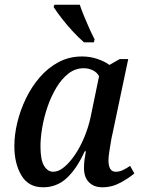

<svg xmlns="http://www.w3.org/2000/svg" viewBox="-20 -786 605 816"><path d="M163 10Q101 10 71 -40.5Q41 -91 41 -165Q41 -213 53.5 -265Q66 -317 90 -367Q114 -417 149 -457.5Q184 -498 229 -522Q274 -546 329 -546Q363 -546 394 -535.5Q425 -525 445 -510L489 -535H525L458 -217Q455 -206 451.5 -184.5Q448 -163 444.5 -141Q441 -119 441 -105Q441 -56 472 -56Q487 -56 502 -63Q517 -70 533 -81L551 -49Q529 -30 492.5 -10Q456 10 415 10Q379 10 358 -11.5Q337 -33 337 -71Q337 -91 339 -106.5Q341 -122 345 -143H340Q307 -70 264.5 -30Q222 10 163 10ZM206 -56Q229 -56 253 -76Q277 -96 299.5 -129.5Q322 -163 339 -204.5Q356 -246 365 -288L401 -462Q392 -479 374 -487.5Q356 -496 336 -496Q300 -496 271 -473.5Q242 -451 219.5 -413.5Q197 -376 182 -332Q167 -288 159.5 -244Q152 -200 152 -164Q152 -106 167.5 -81Q183 -56 206 -56ZM337 -606Q314 -626 289.5 -652.5Q265 -679 243.5 -706.5Q222 -734 208 -756L211 -766H319Q326 -745 337 -718Q348 -691 360 -664.5Q372 -638 382 -619L379 -606Z"/></svg>

Font: Noto Serif SemiCondensed Medium
Style: Italic
Weight: 500
Width: 4
Italic angle: -12°
Designer: Monotype Design Team
Foundry: Monotype Imaging Inc.
Version: Version 2.013